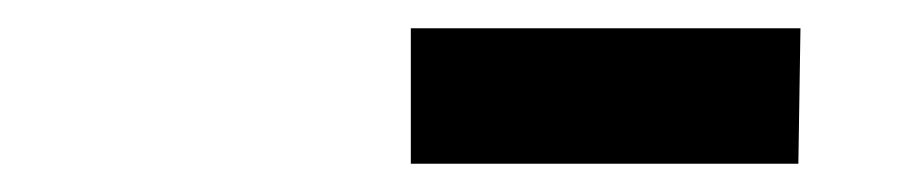

<svg xmlns="http://www.w3.org/2000/svg" viewBox="-20 -763 640 136"><path d="M271 -647V-743H547L545.5 -647Z"/></svg>

Font: Spline Sans Mono Medium
Style: Regular
Weight: 500
Monospace: yes
Version: Version 1.004